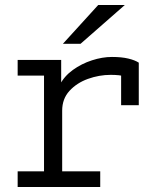

<svg xmlns="http://www.w3.org/2000/svg" viewBox="-20 -752 656 772"><path d="M51 0V-63H157V-448H51V-511H226V-396L220 -410Q238 -445.5 273 -470.8Q308 -496 349.8 -509.5Q391.5 -523 430 -523Q469 -523 496 -516.5Q523 -510 538 -500V-329H467V-479L484 -444Q472 -448 457.5 -449.5Q443 -451 425 -451Q378.5 -451 333.5 -434.8Q288.5 -418.5 259.2 -386.5Q230 -354.5 230 -307V-63H383V0ZM233 -576 375 -732H482L304 -576Z"/></svg>

Font: Overpass Mono Light Light
Style: Regular
Weight: 300
Monospace: yes
Version: Version 4.000